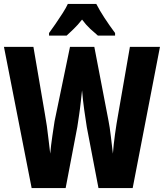

<svg xmlns="http://www.w3.org/2000/svg" viewBox="-27 -951 829 971"><path d="M782 -714 644 0H471L412 -308Q406 -345 399 -395Q392 -445 388 -494Q385 -469 381.5 -435.5Q378 -402 373 -369Q368 -336 364 -309L305 0H133L-7 -714H142L200 -375Q205 -349 210 -313.5Q215 -278 219 -241.5Q223 -205 227 -174Q231 -218 238 -265Q245 -312 249 -338L327 -714H450L522 -339Q528 -309 533.5 -262.5Q539 -216 544 -174Q547 -217 554.5 -271.5Q562 -326 571 -375L630 -714ZM460 -931Q477 -898 501.5 -860.5Q526 -823 555 -784V-771H468Q451 -785 429.5 -805Q408 -825 388 -852Q367 -825 345 -804Q323 -783 310 -771H221V-784Q235 -803 254 -830.5Q273 -858 290.5 -885.5Q308 -913 316 -931Z"/></svg>

Font: Noto Sans Gurmukhi ExtraCondensed ExtraBold
Style: Regular
Weight: 800
Width: 2
Designer: Jelle Bosma - Monotype Design Team
Foundry: Monotype Imaging Inc.
Version: Version 2.004; ttfautohint (v1.8.4.7-5d5b)